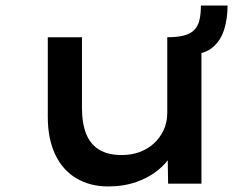

<svg xmlns="http://www.w3.org/2000/svg" viewBox="-20 -661 899 691"><path d="M369 10Q304 10 254.5 -19.5Q205 -49 178.5 -105.5Q152 -162 152 -240V-527H275V-273Q275 -217 290 -179.5Q305 -142 336.5 -122.5Q368 -103 418 -103Q452 -103 481.5 -113.5Q511 -124 533.5 -144.5Q556 -165 569 -193Q582 -221 582 -256V-527Q619 -527 643 -533.5Q667 -540 680 -554Q693 -568 698 -589.5Q703 -611 703 -641H799Q799 -595 787 -555.5Q775 -516 746.5 -491.5Q718 -467 671 -465L705 -506V0H585L583 -129L597 -104Q580 -74 548 -48Q516 -22 470.5 -6Q425 10 369 10Z"/></svg>

Font: Lexend Mega Medium
Style: Regular
Weight: 500
Version: Version 1.007